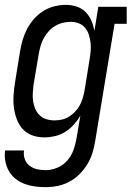

<svg xmlns="http://www.w3.org/2000/svg" viewBox="-21 -558 542 791"><path d="M167 213Q144 213 122 210Q100 207 80 199.5Q60 192 43 178.5Q26 165 15.5 146.5Q5 128 1 106Q-3 84 0 62H78Q75 80 81 97Q87 114 100.5 124.5Q114 135 131.5 139Q149 143 167 143Q191 143 215 133Q239 123 256 103.5Q273 84 281.5 60.5Q290 37 294 13L310 -81Q298 -61 282 -43.5Q266 -26 246.5 -14Q227 -2 205 3Q183 8 161 8Q161 8 161 8Q161 8 161 8Q135 8 111.5 -0.5Q88 -9 72 -27Q56 -45 47.5 -68.5Q39 -92 36 -116.5Q33 -141 35 -167.5Q37 -194 41 -219L62 -349Q66 -373 73 -396Q80 -419 91.5 -440.5Q103 -462 120 -481Q137 -500 158 -513Q179 -526 203 -532Q227 -538 250 -538Q273 -538 294.5 -531Q316 -524 331.5 -508.5Q347 -493 355.5 -473Q364 -453 368 -431L384 -530H501V-460H451L371 24Q367 49 359.5 73Q352 97 338.5 119Q325 141 306 160Q287 179 264 191Q241 203 216.5 208Q192 213 167 213ZM204 -62Q219 -62 234.5 -65.5Q250 -69 263.5 -77.5Q277 -86 288.5 -98Q300 -110 307.5 -124Q315 -138 319.5 -153Q324 -168 327 -183L348 -313Q351 -330 352.5 -348Q354 -366 352 -382.5Q350 -399 345 -415Q340 -431 329.5 -443.5Q319 -456 303.5 -462Q288 -468 270 -468Q254 -468 237.5 -464Q221 -460 206 -451Q191 -442 179.5 -429Q168 -416 159.5 -401Q151 -386 146.5 -370Q142 -354 139 -338L117 -208Q115 -191 114 -173.5Q113 -156 115.5 -140Q118 -124 124.5 -109Q131 -94 142.5 -83Q154 -72 170 -67Q186 -62 203 -62Z"/></svg>

Font: Iosevka Slab
Style: Italic
Weight: 400
Italic angle: -9°
Monospace: yes
Designer: Belleve Invis
Foundry: Belleve Invis
Version: Version 11.1.0; ttfautohint (v1.8.3)